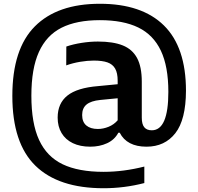

<svg xmlns="http://www.w3.org/2000/svg" viewBox="-20 -769 1052 1019"><path d="M967 -287.5Q966.5 -133.5 910.5 -62Q854.5 9.5 757.5 9.5Q705.5 9.5 669.8 -9.2Q634 -28 615.5 -64.5H608Q588 -27 548.2 -8.8Q508.5 9.5 459 9.5Q405.5 9.5 366.5 -9.2Q327.5 -28 306.8 -62.8Q286 -97.5 286 -145Q286 -220.5 337.8 -261.8Q389.5 -303 500.5 -312L604.5 -322V-340.5Q604.5 -381.5 591.2 -404.8Q578 -428 550.5 -437.8Q523 -447.5 477.5 -447.5Q444 -447.5 405.2 -441Q366.5 -434.5 331.5 -422L332 -522Q368.5 -534.5 413.2 -541.5Q458 -548.5 499.5 -548.5Q580.5 -548.5 631.5 -528Q682.5 -507.5 707.5 -461Q732.5 -414.5 732.5 -335.5V-144.5Q732.5 -109.5 745.8 -93.5Q759 -77.5 785.5 -77.5Q873.5 -77.5 873.5 -281Q873.5 -416 833.8 -500Q794 -584 714 -623Q634 -662 510 -662Q386.5 -662 306.5 -621.8Q226.5 -581.5 186.5 -493.2Q146.5 -405 146.5 -261Q146.5 -114.5 187.5 -26Q228.5 62.5 312.5 102.8Q396.5 143 529.5 143Q635.5 143 746 115V202.5Q640 230 529.5 230Q290.5 230 168 110.5Q45.5 -9 45.5 -260Q45.5 -509 165 -629Q284.5 -749 510 -749Q733 -749 850 -633.8Q967 -518.5 967 -287.5ZM604.5 -130.5V-247.5L512 -238.5Q462.5 -233.5 439.2 -214.2Q416 -195 416 -158.5Q416 -122 438 -103.2Q460 -84.5 499.5 -84.5Q527.5 -84.5 556 -96Q584.5 -107.5 604.5 -130.5Z"/></svg>

Font: Encode Sans SemiBold
Style: Regular
Weight: 600
Designer: Multiple Designers
Foundry: Impallari Type
Version: Version 2.000